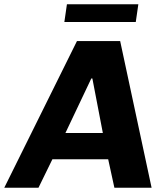

<svg xmlns="http://www.w3.org/2000/svg" viewBox="-62 -878 770 898"><path d="M-42 0 298 -686H500L647 0H473L444 -133H183L118 0ZM244 -256H419L370 -511H365ZM239 -775 251 -858H585L573 -775Z"/></svg>

Font: Chivo Medium
Style: Bold Italic
Weight: 700
Italic angle: -8.05°
Version: Version 2.002